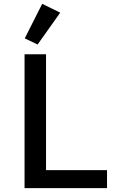

<svg xmlns="http://www.w3.org/2000/svg" viewBox="-20 -981 640 1001"><path d="M294 -915 200 -961 109 -781 176 -749ZM538 0V-94H220V-698H108V0Z"/></svg>

Font: IBM Plex Mono Medm
Style: Regular
Weight: 500
Monospace: yes
Designer: Mike Abbink, Paul van der Laan, Pieter van Rosmalen
Foundry: Bold Monday
Version: Version 2.004